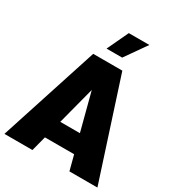

<svg xmlns="http://www.w3.org/2000/svg" viewBox="-216 -1051 1087 1182"><g transform="rotate(30 327.5 -460.0)"><path d="M237 -236H415L459 -106H193ZM224 -700H379L196 0H-3ZM276 -700H431L658 0H459ZM350 -920H496L390 -769H279Z"/></g></svg>

Font: Moderustic ExtraBold
Style: Regular
Weight: 800
Designer: Tural Alisoy
Foundry: TAFT Foundry
Version: Version 2.120